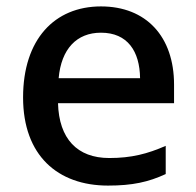

<svg xmlns="http://www.w3.org/2000/svg" viewBox="-20 -569 612 599"><path d="M295 -549C150 -549 52 -446 52 -265C52 -84 160 10 317 10C393 10 443 -1 497 -26V-114C440 -89 390 -76 321 -76C221 -76 164 -136 161 -247H523V-305C523 -455 436 -549 295 -549ZM295 -467C378 -467 416 -409 417 -325H163C171 -416 219 -467 295 -467Z"/></svg>

Font: Noto Sans Bamum Medium
Style: Regular
Weight: 500
Designer: Monotype Design Team
Foundry: Monotype Imaging Inc.
Version: Version 2.002